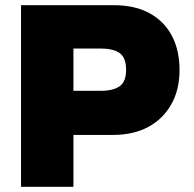

<svg xmlns="http://www.w3.org/2000/svg" viewBox="-20 -720 747 740"><path d="M61 0V-700H419Q500 -700 556.5 -669Q613 -638 642.5 -582Q672 -526 672 -450Q672 -374 640 -317.5Q608 -261 551 -230.5Q494 -200 416 -200H263V0ZM263 -370H368Q416 -370 441 -387.5Q466 -405 466 -451Q466 -498 441 -515.5Q416 -533 368 -533H263Z"/></svg>

Font: REM Medium ExtraBold
Style: Regular
Weight: 800
Version: Version 1.005;gftools[0.9.28]